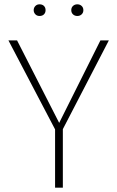

<svg xmlns="http://www.w3.org/2000/svg" viewBox="-20 -869 543 889"><path d="M163 -849Q176 -849 183.5 -841.5Q191 -834 191 -822Q191 -810 183.5 -802.5Q176 -795 163 -795Q151 -795 143.5 -803Q136 -811 136 -822Q136 -833 143.5 -841Q151 -849 163 -849ZM318 -841.5Q326 -849 338 -849Q350 -849 358 -841.5Q366 -834 366 -822Q366 -810 358 -802.5Q350 -795 338 -795Q326 -795 318 -802.5Q310 -810 310 -822Q310 -834 318 -841.5ZM484 -682 271 -271V0H235V-270L19 -682H59L254 -300L445 -682Z"/></svg>

Font: Fira Sans UltraLight
Style: Regular
Weight: 200
Designer: Carrois Corporate & Edenspiekermann AG
Foundry: Carrois Corporate GbR & Edenspiekermann AG
Version: Version 4.106;PS 004.106;hotconv 1.0.70;makeotf.lib2.5.58329